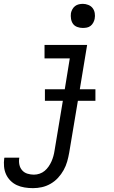

<svg xmlns="http://www.w3.org/2000/svg" viewBox="-70 -753 590 996"><path d="M101 223Q79 223 57.5 219.5Q36 216 17.5 207.5Q-1 199 -15.5 184.5Q-30 170 -38.5 151.5Q-47 133 -49 111Q-51 89 -48 68L-47 65H30V66Q27 84 30.5 101Q34 118 45 130.5Q56 143 72.5 148Q89 153 106 153Q121 153 135.5 148Q150 143 161.5 133.5Q173 124 182 111Q191 98 197 84.5Q203 71 207 56.5Q211 42 213 28L256 -230H163V-290H266L292 -450H161V-520H382L344 -290H425V-230H334L289 39Q285 62 278.5 85Q272 108 260 129.5Q248 151 231 169.5Q214 188 192 200.5Q170 213 147 218Q124 223 101 223ZM359 -608Q345 -608 331 -613Q317 -618 309 -629Q301 -640 298.5 -655Q296 -670 298 -685Q300 -695 305.5 -705Q311 -715 319.5 -721.5Q328 -728 338.5 -730.5Q349 -733 360 -733Q374 -733 388 -727.5Q402 -722 410.5 -711Q419 -700 421.5 -685Q424 -670 421 -655Q419 -645 413.5 -635Q408 -625 399.5 -618.5Q391 -612 380.5 -610Q370 -608 359 -608Z"/></svg>

Font: Iosevka Term Curly Oblique
Style: Regular
Weight: 400
Italic angle: -9°
Designer: Belleve Invis
Foundry: Belleve Invis
Version: Version 32.3.0